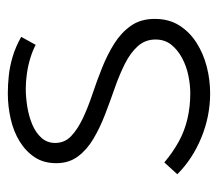

<svg xmlns="http://www.w3.org/2000/svg" viewBox="-54 -498 570 503"><g transform="rotate(-90 231.5 -247.0)"><path d="M365 -439 386 -477Q359 -492 333.5 -499.5Q308 -507 284 -509.5Q260 -512 238 -512Q204 -512 171 -504.5Q138 -497 112 -481Q86 -465 70.5 -441.5Q55 -418 55 -385Q55 -352 72.5 -328.5Q90 -305 118.5 -288Q147 -271 182 -257.5Q217 -244 251.5 -232Q286 -220 315 -205.5Q344 -191 361.5 -171.5Q379 -152 379 -125Q379 -101 365.5 -84Q352 -67 330.5 -55.5Q309 -44 284.5 -39Q260 -34 238 -34Q203 -34 171 -41.5Q139 -49 111 -64.5Q83 -80 57 -102L26 -68Q66 -28 122 -5Q178 18 238 18Q274 18 308.5 9Q343 0 371 -18Q399 -36 416 -63Q433 -90 433 -127Q433 -164 415 -189.5Q397 -215 368.5 -233Q340 -251 305 -265Q270 -279 235.5 -290.5Q201 -302 172.5 -315.5Q144 -329 126 -346Q108 -363 108 -388Q108 -409 121.5 -424Q135 -439 156.5 -448Q178 -457 203 -461Q228 -465 250 -465Q269 -465 290 -462Q311 -459 330.5 -453Q350 -447 365 -439Z"/></g></svg>

Font: AdventPro_ExpandedRegular
Style: ExpandedRegular
Weight: 400
Width: 7
Designer: VivaRado, Andreas Kalpakidis
Foundry: VivaRado, Andreas Kalpakidis
Version: Version 3.000